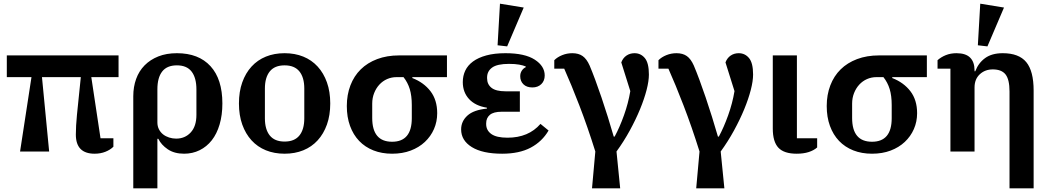

<svg xmlns="http://www.w3.org/2000/svg" viewBox="-20 -823 5705 1043"><path d="M151 -404H17V-522H624V-404H476L526 -72H596V-26Q579 -9 552.5 1.5Q526 12 494 12Q392 12 392 -92Q392 -113 393.5 -141.5Q395 -170 398 -199L419 -404H208L247 0H89Z M704 -300Q704 -351 719.5 -394Q735 -437 765.5 -468Q796 -499 840 -516.5Q884 -534 941 -534Q1059 -534 1123.5 -463.5Q1188 -393 1188 -261Q1188 -198 1173 -147Q1158 -96 1130.5 -61Q1103 -26 1064.5 -7Q1026 12 980 12Q927 12 891.5 -12Q856 -36 840 -69H835V200H704ZM937 -70Q985 -70 1016 -103.5Q1047 -137 1047 -199V-337Q1047 -400 1021 -434Q995 -468 941 -468Q887 -468 861 -434.5Q835 -401 835 -338V-158Q835 -137 843.5 -120.5Q852 -104 866 -93Q880 -82 898.5 -76Q917 -70 937 -70Z M1526 -54Q1580 -54 1606.5 -87Q1633 -120 1633 -180V-342Q1633 -402 1606.5 -435Q1580 -468 1526 -468Q1472 -468 1445.5 -435Q1419 -402 1419 -342V-180Q1419 -120 1445.5 -87Q1472 -54 1526 -54ZM1526 12Q1470 12 1424.5 -6.5Q1379 -25 1346.5 -60.5Q1314 -96 1296 -146.5Q1278 -197 1278 -261Q1278 -325 1296 -375.5Q1314 -426 1346.5 -461.5Q1379 -497 1424.5 -515.5Q1470 -534 1526 -534Q1582 -534 1627.5 -515.5Q1673 -497 1705.5 -461.5Q1738 -426 1756 -375.5Q1774 -325 1774 -261Q1774 -197 1756 -146.5Q1738 -96 1705.5 -60.5Q1673 -25 1627.5 -6.5Q1582 12 1526 12Z M2220 -404V-399Q2282 -375 2318.5 -327.5Q2355 -280 2355 -208Q2355 -162 2337.5 -122Q2320 -82 2288 -52Q2256 -22 2211 -5Q2166 12 2110 12Q2054 12 2008.5 -6Q1963 -24 1931 -57.5Q1899 -91 1881.5 -139Q1864 -187 1864 -247Q1864 -308 1883.5 -359Q1903 -410 1939.5 -446Q1976 -482 2029 -502Q2082 -522 2148 -522H2408V-404ZM2110 -53Q2217 -53 2217 -181V-252Q2217 -303 2206 -339Q2195 -375 2172 -404H2134Q2107 -404 2083 -393.5Q2059 -383 2041 -363.5Q2023 -344 2012.5 -317.5Q2002 -291 2002 -260V-182Q2002 -53 2110 -53Z M2708 12Q2601 12 2543 -24Q2485 -60 2485 -120Q2485 -164 2519 -195Q2553 -226 2625 -233V-238Q2562 -248 2528 -285Q2494 -322 2494 -377Q2494 -411 2507.5 -439.5Q2521 -468 2549.5 -489Q2578 -510 2622 -522Q2666 -534 2726 -534Q2831 -534 2885 -499Q2939 -464 2939 -413Q2939 -384 2920.5 -366Q2902 -348 2872 -348Q2841 -348 2823.5 -365Q2806 -382 2806 -409Q2806 -426 2814.5 -439Q2823 -452 2836 -458V-462Q2822 -468 2800 -472Q2778 -476 2745 -476Q2681 -476 2653.5 -456Q2626 -436 2626 -402V-398Q2626 -365 2650 -346Q2674 -327 2726 -327H2804V-216H2705Q2661 -216 2641 -199Q2621 -182 2621 -153V-149Q2621 -115 2649 -95Q2677 -75 2737 -75Q2851 -75 2916 -150L2960 -114Q2925 -54 2863 -21Q2801 12 2708 12ZM2683 -577 2696 -803 2825 -782 2735 -571Z M3214 0Q3172 -134 3127.5 -249.5Q3083 -365 3045 -450H2991V-496Q3008 -513 3034 -523.5Q3060 -534 3089 -534Q3123 -534 3145 -518.5Q3167 -503 3183 -467Q3197 -434 3213.5 -389.5Q3230 -345 3247.5 -293.5Q3265 -242 3282 -187.5Q3299 -133 3314 -81H3319Q3346 -131 3369.5 -196.5Q3393 -262 3404 -328L3355 -484Q3364 -508 3383 -521Q3402 -534 3427 -534Q3461 -534 3483 -507.5Q3505 -481 3505 -418Q3505 -383 3492.5 -334.5Q3480 -286 3457 -230Q3434 -174 3401.5 -114.5Q3369 -55 3329 0L3349 200H3196Z M3780 0Q3738 -134 3693.5 -249.5Q3649 -365 3611 -450H3557V-496Q3574 -513 3600 -523.5Q3626 -534 3655 -534Q3689 -534 3711 -518.5Q3733 -503 3749 -467Q3763 -434 3779.5 -389.5Q3796 -345 3813.5 -293.5Q3831 -242 3848 -187.5Q3865 -133 3880 -81H3885Q3912 -131 3935.5 -196.5Q3959 -262 3970 -328L3921 -484Q3930 -508 3949 -521Q3968 -534 3993 -534Q4027 -534 4049 -507.5Q4071 -481 4071 -418Q4071 -383 4058.5 -334.5Q4046 -286 4023 -230Q4000 -174 3967.5 -114.5Q3935 -55 3895 0L3915 200H3762Z M4309 -522V-72H4419V-22Q4401 -6 4373 3Q4345 12 4308 12Q4239 12 4208.5 -20.5Q4178 -53 4178 -125V-522Z M4827 -404V-399Q4889 -375 4925.5 -327.5Q4962 -280 4962 -208Q4962 -162 4944.5 -122Q4927 -82 4895 -52Q4863 -22 4818 -5Q4773 12 4717 12Q4661 12 4615.5 -6Q4570 -24 4538 -57.5Q4506 -91 4488.5 -139Q4471 -187 4471 -247Q4471 -308 4490.5 -359Q4510 -410 4546.5 -446Q4583 -482 4636 -502Q4689 -522 4755 -522H5015V-404ZM4717 -53Q4824 -53 4824 -181V-252Q4824 -303 4813 -339Q4802 -375 4779 -404H4741Q4714 -404 4690 -393.5Q4666 -383 4648 -363.5Q4630 -344 4619.5 -317.5Q4609 -291 4609 -260V-182Q4609 -53 4717 -53Z M5143 -450H5073V-496Q5092 -513 5118 -523.5Q5144 -534 5176 -534Q5226 -534 5250 -510Q5274 -486 5274 -441V-436H5278Q5295 -481 5331.5 -507.5Q5368 -534 5427 -534Q5515 -534 5555 -485.5Q5595 -437 5595 -331V200H5464V-326Q5464 -391 5442.5 -418.5Q5421 -446 5373 -446Q5331 -446 5302.5 -419.5Q5274 -393 5274 -348V0H5143ZM5292 -577 5305 -803 5434 -782 5344 -571Z"/></svg>

Font: IBM Plex Serif SmBld
Style: Regular
Weight: 600
Designer: Mike Abbink, Paul van der Laan, Pieter van Rosmalen
Foundry: Bold Monday
Version: Version 3.001